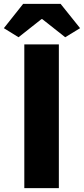

<svg xmlns="http://www.w3.org/2000/svg" viewBox="-40 -975 435 995"><path d="M86 0H265V-745H86ZM56 -782 175 -876H179L298 -782L375 -829L274 -955H80L-20 -829Z"/></svg>

Font: Noto Sans TC Black
Style: Regular
Weight: 900
Designer: Ryoko NISHIZUKA 西塚涼子 (kana, bopomofo & ideographs); Paul D. Hunt (Latin, Greek & Cyrillic); Sandoll Communications 산돌커뮤니
Foundry: Adobe
Version: Version 2.004;hotconv 1.0.118;makeotfexe 2.5.65603